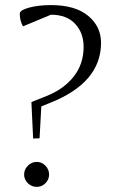

<svg xmlns="http://www.w3.org/2000/svg" viewBox="-20 -731 464 758"><path d="M58.1 -676.8Q58.1 -690.9 94.7 -700.9Q131.3 -710.9 181.2 -710.9Q276.9 -710.9 327.9 -668.7Q378.9 -626.5 378.9 -562Q378.9 -403.8 175.8 -324.2L143.1 -311L136.2 -185.1L110.8 -184.1L104 -328.1L164.1 -352.1Q232.4 -379.4 271.2 -429Q310.1 -478.5 310.1 -545.9Q310.1 -601.1 276.6 -637Q243.2 -672.9 181.2 -672.9L70.8 -627Q58.1 -648.9 58.1 -676.8ZM90.1 -7.6Q75.2 -22 75.2 -42Q75.2 -62 90.1 -76.9Q105 -91.8 125 -91.8Q145 -91.8 159.4 -76.9Q173.8 -62 173.8 -42Q173.8 -22 159.4 -7.6Q145 6.8 125 6.8Q105 6.8 90.1 -7.6Z"/></svg>

Font: Dihjauti
Style: Regular
Weight: 400
Designer: T. Christopher White
Version: Version 3.0.0